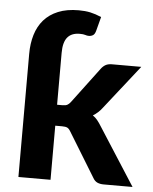

<svg xmlns="http://www.w3.org/2000/svg" viewBox="-53 -778 653 822"><g transform="rotate(5 274.0 -367.0)"><path d="M195 -322.5H218Q231 -322.5 238.5 -326.2Q246 -330 253.5 -340L367.5 -492Q376 -503.5 386.8 -509.5Q397.5 -515.5 414 -515.5H540L392 -327.5Q374.5 -304 351.5 -290.5Q363 -282.5 371.5 -272Q380 -261.5 388 -248.5L547.5 0H423.5Q407.5 0 396 -5.2Q384.5 -10.5 377 -24L261 -213.5Q254 -225.5 246.5 -229Q239 -232.5 224 -232.5H195V0H57V-529.5Q57 -573.5 68.2 -611Q79.5 -648.5 103.2 -675.8Q127 -703 164 -718.2Q201 -733.5 252.5 -733.5Q280 -733.5 302.2 -728.8Q324.5 -724 350 -713L334.5 -654Q330.5 -638 322.5 -633Q314.5 -628 304.5 -628Q296.5 -628 288.8 -630.8Q281 -633.5 265.5 -633.5Q230 -633.5 212.5 -612.2Q195 -591 195 -545.5Z"/></g></svg>

Font: Lato Heavy
Style: Regular
Weight: 800
Designer: Lukasz Dziedzic
Foundry: tyPoland Lukasz Dziedzic
Version: Version 2.007; 2014-02-27